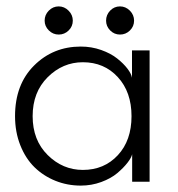

<svg xmlns="http://www.w3.org/2000/svg" viewBox="-20 -568 556 600"><path d="M163.5 -548Q181 -548 194.2 -534.8Q207.5 -521.5 207.5 -503.5Q207.5 -485.5 194.5 -472.8Q181.5 -460 163.5 -460Q145.5 -460 132.5 -473Q119.5 -486 119.5 -503.5Q119.5 -521.5 132.5 -534.8Q145.5 -548 163.5 -548ZM355 -548Q372.5 -548 385.8 -534.8Q399 -521.5 399 -503.5Q399 -485.5 386 -472.8Q373 -460 355 -460Q337 -460 324.2 -473Q311.5 -486 311.5 -503.5Q311.5 -521.5 324.2 -534.8Q337 -548 355 -548ZM393 0V-86Q390.5 -75 378.2 -59.2Q366 -43.5 346.5 -27Q327 -10.5 296.5 0.8Q266 12 232.5 12Q190.5 12 153.2 -3Q116 -18 88 -45.2Q60 -72.5 43.5 -114Q27 -155.5 27 -205Q27 -304 86.5 -363.2Q146 -422.5 232.5 -422.5Q266 -422.5 296.2 -411.8Q326.5 -401 346.2 -385.2Q366 -369.5 378.2 -353.5Q390.5 -337.5 392.5 -325V-410.5H447.5V0ZM239 -37Q305.5 -37 348.2 -83Q391 -129 391 -205Q391 -280.5 348.2 -327Q305.5 -373.5 239 -373.5Q176 -373.5 129 -326.8Q82 -280 82 -205Q82 -130 129 -83.5Q176 -37 239 -37Z"/></svg>

Font: League Spartan Light
Style: Regular
Weight: 277
Foundry: The League of Moveable Type
Version: Version 2.002